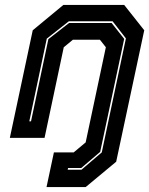

<svg xmlns="http://www.w3.org/2000/svg" viewBox="-20 -560 606 780"><path d="M169 200 199 59H279.5L328 18.5L410 -368L386 -398.5H276L239 -368L161 0H20L113 -437L237.5 -540H484.5L566 -437L452 97L328 200ZM255 129.5H311L393.5 59L491.5 -404L437.5 -473.5H259.5L170 -403L99 -67H106L176.5 -401L260.5 -466.5H433.5L484.5 -402L387 57L310 122.5H256.5Z"/></svg>

Font: Tourney ExtraBold
Style: Italic
Weight: 800
Italic angle: -12°
Version: Version 1.015